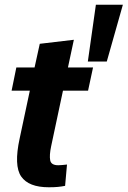

<svg xmlns="http://www.w3.org/2000/svg" viewBox="-20 -785 539 811"><path d="M263 -90 255 0Q240 3 224.5 4.5Q209 6 186 6Q101 6 69.5 -39.5Q38 -85 63 -200L106 -402H29L49 -500H126L148 -600L292 -617L267 -500H373L352 -402H246L196 -167Q188 -129 192 -108Q196 -87 226 -87Q235 -87 243.5 -88Q252 -89 263 -90ZM385 -765H499L431 -525H351Z"/></svg>

Font: Epunda Sans
Style: Bold Italic
Weight: 700
Italic angle: -12.0243°
Designer: Simon Atzbach
Foundry: typofactur
Version: Version 2.204; ttfautohint (v1.8.4.7-5d5b)